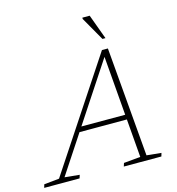

<svg xmlns="http://www.w3.org/2000/svg" viewBox="-194 -1027 1049 1138"><g transform="rotate(-15 331.0 -458.0)"><path d="M209.5 -265 219 -294.5H531.5L522 -265ZM571.5 -29.5 661 -20.5 655 0H424.5L431 -20.5L533.5 -30L481 -672.5H492L68.5 -29.5L159.5 -20.5L153 0H-64L-58 -20.5L35 -30L478 -700.5H514.5ZM516.5 -763.5H498L415.5 -908V-916H460.5Z"/></g></svg>

Font: Newsreader 9pt ExtraLight
Style: Italic
Weight: 250
Italic angle: -17°
Designer: Hugues Gentile
Foundry: Production Type
Version: Version 1.003